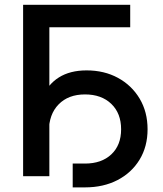

<svg xmlns="http://www.w3.org/2000/svg" viewBox="-20 -748 691 815"><path d="M532.7 -727.5V-632.3H189.5V0H78.1V-727.5ZM288.6 47.4V-53.7H340.8Q411.1 -53.7 452.6 -92.8Q494.1 -131.8 494.1 -199.2Q494.1 -267.1 452.4 -307.1Q410.6 -347.2 340.8 -347.2Q270 -347.2 228.8 -304.9Q187.5 -262.7 187.5 -189.9H134.3Q134.3 -273.4 158.2 -331.3Q182.1 -389.2 229.7 -419.2Q277.3 -449.2 347.7 -449.2Q422.4 -449.2 480.7 -417.5Q539.1 -385.7 572.8 -329.3Q606.4 -272.9 606.4 -199.2Q606.4 -126 572.5 -70.3Q538.6 -14.6 478.8 16.4Q418.9 47.4 340.8 47.4Z"/></svg>

Font: Inter 17pt Medium
Style: Regular
Weight: 500
Version: Version 4.001;git-66647c0bb